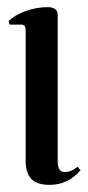

<svg xmlns="http://www.w3.org/2000/svg" viewBox="-20 -510 246 539"><path d="M161 -27Q180 -27 198 -42L206 -32Q171 9 119 9Q84 9 68 -7.5Q52 -24 52 -60V-427Q52 -441 39 -441H7L4 -451Q23 -469 53.5 -479.5Q84 -490 114 -490Q127 -490 134.5 -484.5Q142 -479 142 -469V-57Q142 -27 161 -27Z"/></svg>

Font: Katibeh
Style: Regular
Weight: 400
Designer: Arabic design by Kourosh Beigpour, Latin design by Eduardo Tunni, engineering by Lasse Fister
Version: Version 1.000